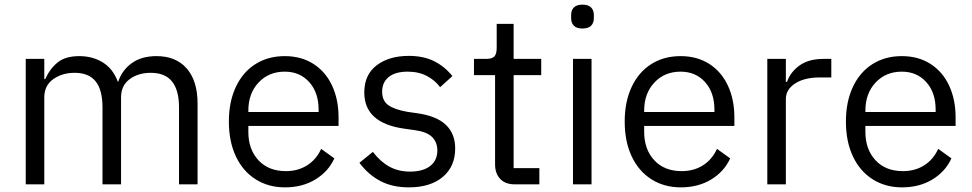

<svg xmlns="http://www.w3.org/2000/svg" viewBox="-20 -795 4192 828"><path d="M91 0V-541H171V-454H175Q196 -500 229.5 -526.5Q263 -553 322 -553Q379 -553 423 -526Q467 -499 488 -443H490Q506 -492 548 -522.5Q590 -553 655 -553Q739 -553 785.5 -499.5Q832 -446 832 -348V0H752V-332Q752 -406 722 -443.5Q692 -481 630 -481Q576 -481 539 -453.5Q502 -426 502 -375V0H422V-332Q422 -407 392.5 -444Q363 -481 302 -481Q248 -481 209.5 -453.5Q171 -426 171 -375V0Z M967 -271Q967 -356 997 -420Q1027 -484 1081.5 -518.5Q1136 -553 1208 -553Q1279 -553 1331.5 -519.5Q1384 -486 1412 -426Q1440 -366 1440 -289V-252H1051V-226Q1051 -151 1094.5 -104Q1138 -57 1213 -57Q1265 -57 1304.5 -82Q1344 -107 1365 -153L1422 -112Q1396 -55 1340 -21Q1284 13 1209 13Q1137 13 1082 -22Q1027 -57 997 -121Q967 -185 967 -271ZM1051 -312H1354V-322Q1354 -396 1313.5 -441Q1273 -486 1208 -486Q1139 -486 1095 -439Q1051 -392 1051 -318Z M1530 -93 1588 -140Q1620 -98 1659 -76.5Q1698 -55 1748 -55Q1804 -55 1835 -79Q1866 -103 1866 -146Q1866 -182 1843 -204.5Q1820 -227 1767 -234L1724 -240Q1551 -264 1551 -396Q1551 -473 1604.5 -513.5Q1658 -554 1743 -554Q1806 -554 1851.5 -531.5Q1897 -509 1931 -467L1878 -419Q1857 -448 1821.5 -467Q1786 -486 1738 -486Q1685 -486 1656.5 -463Q1628 -440 1628 -400Q1628 -361 1654 -342Q1680 -323 1735 -313L1777 -307Q1863 -295 1903 -256.5Q1943 -218 1943 -155Q1943 -77 1889.5 -32Q1836 13 1743 13Q1672 13 1620 -14.5Q1568 -42 1530 -93Z M2200 0Q2159 0 2137 -23.5Q2115 -47 2115 -86V-471H2024V-541H2076Q2102 -541 2112 -551.5Q2122 -562 2122 -589V-692H2195V-541H2314V-471H2195V-70H2306V0Z M2443 -717V-730Q2443 -751 2455 -763Q2467 -775 2492 -775Q2517 -775 2529 -763Q2541 -751 2541 -730V-717Q2541 -696 2529 -684Q2517 -672 2492 -672Q2467 -672 2455 -684Q2443 -696 2443 -717ZM2531 0H2451V-541H2531Z M2674 -271Q2674 -356 2704 -420Q2734 -484 2788.5 -518.5Q2843 -553 2915 -553Q2986 -553 3038.5 -519.5Q3091 -486 3119 -426Q3147 -366 3147 -289V-252H2758V-226Q2758 -151 2801.5 -104Q2845 -57 2920 -57Q2972 -57 3011.5 -82Q3051 -107 3072 -153L3129 -112Q3103 -55 3047 -21Q2991 13 2916 13Q2844 13 2789 -22Q2734 -57 2704 -121Q2674 -185 2674 -271ZM2758 -312H3061V-322Q3061 -396 3020.5 -441Q2980 -486 2915 -486Q2846 -486 2802 -439Q2758 -392 2758 -318Z M3289 0V-541H3369V-442H3374Q3389 -485 3428.5 -513Q3468 -541 3531 -541H3565V-461H3515Q3449 -461 3409 -435Q3369 -409 3369 -368V0Z M3628 -271Q3628 -356 3658 -420Q3688 -484 3742.5 -518.5Q3797 -553 3869 -553Q3940 -553 3992.5 -519.5Q4045 -486 4073 -426Q4101 -366 4101 -289V-252H3712V-226Q3712 -151 3755.5 -104Q3799 -57 3874 -57Q3926 -57 3965.5 -82Q4005 -107 4026 -153L4083 -112Q4057 -55 4001 -21Q3945 13 3870 13Q3798 13 3743 -22Q3688 -57 3658 -121Q3628 -185 3628 -271ZM3712 -312H4015V-322Q4015 -396 3974.5 -441Q3934 -486 3869 -486Q3800 -486 3756 -439Q3712 -392 3712 -318Z"/></svg>

Font: IBM Plex Sans SC
Style: Regular
Weight: 400
Designer: Mike Abbink; Paul van der Laan; Pieter van Rosmalen; Eunyou Noh; Wujin Sim; Chorong Kim; Dohee Lee; Yejin We; Jinhee Kim
Foundry: Sandoll Inc.
Version: Version 1.000